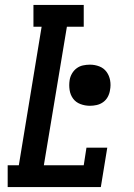

<svg xmlns="http://www.w3.org/2000/svg" viewBox="-20 -755 540 775"><path d="M11 0V-88H56L148 -647H115V-735H318V-647H250L157 -88H318L329 -159H413L387 0ZM343 -328Q323 -328 304.5 -335Q286 -342 275 -357Q264 -372 261 -391.5Q258 -411 261 -431Q263 -445 270.5 -458Q278 -471 289.5 -479.5Q301 -488 315 -491Q329 -494 343 -494Q363 -494 381 -487Q399 -480 410 -465Q421 -450 424.5 -430.5Q428 -411 424 -391Q422 -377 415 -364Q408 -351 396 -342.5Q384 -334 370 -331Q356 -328 343 -328Z"/></svg>

Font: Iosevka Slab Semibold
Style: Italic
Weight: 600
Italic angle: -9°
Monospace: yes
Designer: Belleve Invis
Foundry: Belleve Invis
Version: Version 11.1.1; ttfautohint (v1.8.3)